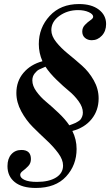

<svg xmlns="http://www.w3.org/2000/svg" viewBox="-20 -774 545 950"><path d="M468 -287Q468 -228 433.5 -185Q399 -142 338 -126Q359 -84 359 -37Q359 43 307 99.5Q255 156 157 156Q89 156 53 127Q17 98 17 48Q17 11 36 -10.5Q55 -32 86 -32Q133 -32 133 13Q133 34 119.5 48Q106 62 93 71.5Q80 81 80 91Q80 106 101 116Q122 126 163 126Q222 126 257 104.5Q292 83 292 45Q292 16 268 -16.5Q244 -49 210 -80.5Q176 -112 142.5 -145.5Q109 -179 85 -223.5Q61 -268 61 -314Q61 -372 96 -413.5Q131 -455 190 -471Q172 -512 172 -556Q172 -637 226 -695.5Q280 -754 371 -754Q433 -754 469 -726.5Q505 -699 505 -655Q505 -620 484 -597.5Q463 -575 434 -575Q414 -575 400.5 -586.5Q387 -598 387 -618Q387 -637 400.5 -651Q414 -665 427.5 -674Q441 -683 441 -691Q441 -704 419 -714Q397 -724 366 -724Q314 -724 274 -695.5Q234 -667 234 -625Q234 -596 258 -566Q282 -536 316.5 -508Q351 -480 385.5 -449.5Q420 -419 444 -376.5Q468 -334 468 -287ZM390 -217Q390 -244 369 -273Q348 -302 321 -324Q294 -346 259.5 -379.5Q225 -413 205 -444Q184 -435 173.5 -430Q163 -425 151.5 -410.5Q140 -396 140 -376Q140 -349 160.5 -321Q181 -293 207.5 -271Q234 -249 268.5 -216.5Q303 -184 323 -154Q326 -155 338 -159.5Q350 -164 354 -166Q358 -168 367 -173.5Q376 -179 379.5 -184Q383 -189 386.5 -197.5Q390 -206 390 -217Z"/></svg>

Font: Libre Bodoni
Style: Italic
Weight: 400
Italic angle: -13°
Designer: Pablo Impallari, Rodrigo Fuenzalida
Foundry: Pablo Impallari, Rodrigo Fuenzalida
Version: Version 1.001